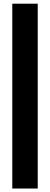

<svg xmlns="http://www.w3.org/2000/svg" viewBox="-20 -827 276 1061"><path d="M188.5 -806.6H47.9V214.8H188.5Z"/></svg>

Font: Giphurs SC
Style: Regular
Weight: 400
Version: Version 0.920